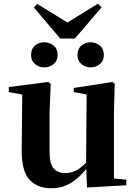

<svg xmlns="http://www.w3.org/2000/svg" viewBox="-20 -989 725 1026"><path d="M217 -629Q188 -629 167 -646.5Q146 -664 146 -695Q146 -728 167 -745.5Q188 -763 217 -763Q245 -763 266.5 -745.5Q288 -728 288 -695Q288 -664 266.5 -646.5Q245 -629 217 -629ZM464 -629Q436 -629 415 -646.5Q394 -664 394 -695Q394 -728 415 -745.5Q436 -763 464 -763Q492 -763 513.5 -745.5Q535 -728 535 -695Q535 -664 513.5 -646.5Q492 -629 464 -629ZM179 -968 379 -845H302L503 -969L523 -950L380 -783H302L161 -949ZM254 17Q180 17 137.5 -29Q95 -75 96 -188L99 -501L130 -478L27 -497V-524L238 -551L251 -541L245 -391V-176Q245 -113 267 -88.5Q289 -64 328 -64Q370 -64 406.5 -90.5Q443 -117 471 -157L507 -103H454Q417 -51 367.5 -17Q318 17 254 17ZM445 13 440 -108V-111L443 -484L374 -497V-519L582 -551L593 -541L589 -391V-35L655 -29V1Z"/></svg>

Font: Noto Serif JP ExtraBold
Style: Regular
Weight: 800
Designer: Ryoko NISHIZUKA 西塚涼子 (kana & ideographs); Frank Grießhammer (Latin, Greek & Cyrillic); Wenlong ZHANG 张文龙 (bopomofo); San
Foundry: Adobe
Version: Version 2.003-H1;hotconv 1.1.1;makeotfexe 2.6.0